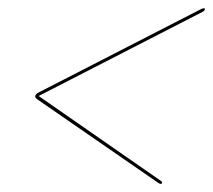

<svg xmlns="http://www.w3.org/2000/svg" viewBox="-20 -572 513 462"><path d="M370 -132Q369.5 -129.5 366.5 -129.5Q365 -129.5 361.5 -131.5L69 -333.5Q63.5 -337.5 65 -341.5Q66 -346 73 -349.5L464.5 -550.5Q467.5 -552 470 -552Q474 -552 473 -549.5Q472 -546 467.5 -543.5L73 -341L367.5 -136.5Q370.5 -134.5 370 -132Z"/></svg>

Font: Fraunces 144pt S000
Style: Bold Italic
Weight: 700
Italic angle: -16°
Version: Version 1.000; ttfautohint (v1.8.3)